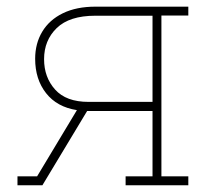

<svg xmlns="http://www.w3.org/2000/svg" viewBox="-20 -548 651 568"><path d="M31.7 0V-26.4H89.8L207.5 -222.2Q148.4 -231.4 116.2 -272.5Q84 -313.5 84 -374Q84 -419.4 105 -454.3Q126 -489.3 166 -508.8Q206.1 -528.3 262.2 -528.3H537.1V-502H457.5V-26.4H537.1V0H351.6V-26.4H431.2V-219.7H237.8L105.5 0ZM241.7 -246.6H431.2V-501.5H262.2Q185.5 -501.5 147.9 -465.1Q110.4 -428.7 110.4 -373Q110.4 -319.3 143.1 -283Q175.8 -246.6 241.7 -246.6Z"/></svg>

Font: Roboto Slab LO Thin
Style: Regular
Weight: 250
Designer: Google
Version: Version 2.00;September 28, 2018;FontCreator 11.5.0.2427 64-b